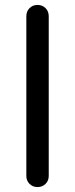

<svg xmlns="http://www.w3.org/2000/svg" viewBox="-20 -755 305 780"><path d="M178 -689V-40Q178 -21 165 -8Q152 5 132.5 5Q113 5 100 -8Q87 -21 87 -40V-689Q87 -709 100 -722Q113 -735 132.5 -735Q152 -735 165 -722Q178 -709 178 -689Z"/></svg>

Font: Varela Round
Style: Regular
Weight: 400
Designer: Joe Prince
Foundry: Joe Prince
Version: Version 1.000